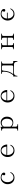

<svg xmlns="http://www.w3.org/2000/svg" viewBox="3158 -3745 684 7040"><g transform="rotate(-90 3500.0 -225.0)"><path d="M712.9 -179.2Q651.4 -36.1 504.9 -36.1Q393.1 -36.1 326.2 -115.2Q267.1 -183.1 267.1 -288.1Q267.1 -370.1 310.1 -434.1Q380.4 -542 507.8 -542Q586.9 -542 640.1 -506.8Q690.9 -474.1 690.9 -424.8Q690.9 -374 642.1 -374Q593.3 -374 593.3 -418.9Q593.3 -449.7 616.2 -464.8Q590.8 -513.2 514.2 -513.2Q447.3 -513.2 398.4 -458Q340.3 -394.5 340.3 -290Q340.3 -205.6 382.3 -147.5Q434.6 -72.3 515.1 -72.3Q624 -72.3 692.9 -191.9Z M1713.4 -178.2Q1651.9 -36.1 1502.4 -36.1Q1387.7 -36.1 1320.3 -114.3Q1262.2 -182.6 1262.2 -288.1Q1262.2 -378.4 1310.1 -445.8Q1377.9 -542 1496.1 -542Q1637.7 -542 1696.3 -419.9Q1719.2 -371.1 1722.2 -303.2H1335.4Q1335.4 -226.1 1359.4 -175.3Q1410.2 -72.3 1512.2 -72.3Q1624 -72.3 1693.4 -192.4ZM1644 -331.1Q1641.1 -398.4 1611.3 -445.3Q1567.4 -513.2 1496.1 -513.2Q1436.5 -513.2 1390.1 -459Q1344.7 -407.7 1337.4 -331.1Z M2229 96.2V73.2Q2288.1 71.8 2300.8 50.3Q2311 35.6 2311 -2V-427.2Q2311 -476.6 2287.1 -487.3Q2272.9 -494.1 2231 -494.1V-517.1Q2306.2 -524.4 2371.1 -547.4V-467.3Q2429.7 -542 2524.9 -542Q2615.2 -542 2676.3 -481Q2742.2 -416.5 2742.2 -314Q2742.2 -215.3 2691.9 -152.8Q2634.3 -80.1 2522.9 -80.1Q2430.7 -80.1 2375 -143.1V-2Q2375 44.4 2393.1 58.1Q2412.6 71.8 2466.8 73.2V96.2ZM2375 -186Q2433.6 -107.9 2515.1 -107.9Q2589.8 -107.9 2632.8 -174.8Q2668.9 -231.9 2668.9 -314.9Q2668.9 -375.5 2643.1 -422.9Q2598.1 -504.9 2512.7 -504.9Q2421.9 -504.9 2375 -428.2Z M3713.4 -178.2Q3651.9 -36.1 3502.4 -36.1Q3387.7 -36.1 3320.3 -114.3Q3262.2 -182.6 3262.2 -288.1Q3262.2 -378.4 3310.1 -445.8Q3377.9 -542 3496.1 -542Q3637.7 -542 3696.3 -419.9Q3719.2 -371.1 3722.2 -303.2H3335.4Q3335.4 -226.1 3359.4 -175.3Q3410.2 -72.3 3512.2 -72.3Q3624 -72.3 3693.4 -192.4ZM3644 -331.1Q3641.1 -398.4 3611.3 -445.3Q3567.4 -513.2 3496.1 -513.2Q3436.5 -513.2 3390.1 -459Q3344.7 -407.7 3337.4 -331.1Z M4311 -523.9H4766.6V-501Q4709 -499.5 4694.8 -479Q4685.1 -466.3 4685.1 -429.2V-148.9Q4685.1 -100.6 4710.9 -89.8Q4730.5 -81.1 4782.7 -81.1V70.8H4759.8Q4752.4 -54.2 4660.2 -54.2H4340.8Q4243.2 -54.2 4238.8 70.8H4215.8V-82H4262.7Q4393.1 -234.4 4393.1 -428.2Q4393.1 -480.5 4368.2 -492.2Q4351.6 -499.5 4311 -501ZM4301.8 -82H4564Q4605.5 -82 4616.2 -102.1Q4623 -116.2 4623 -148.9V-429.2Q4623 -471.2 4608.9 -484.9Q4596.7 -496.1 4564 -496.1H4486.8Q4447.3 -496.1 4435.1 -476.1Q4427.2 -462.4 4425.8 -429.2Q4419.9 -224.1 4301.8 -82Z M5214.8 -523.9H5441.9V-501Q5385.7 -499.5 5369.6 -479Q5359.9 -464.8 5359.9 -427.7V-314.9H5639.6V-427.7Q5639.6 -479 5614.7 -490.7Q5597.7 -499.5 5557.6 -501V-523.9H5784.7V-501Q5728.5 -499.5 5712.4 -479Q5702.6 -464.8 5702.6 -427.7V-149.9Q5702.6 -99.6 5727.5 -86.4Q5744.1 -78.6 5784.7 -77.1V-54.2H5557.6V-77.1Q5613.8 -78.6 5629.9 -99.1Q5639.6 -111.8 5639.6 -149.9V-287.1H5359.9V-149.9Q5359.9 -99.6 5384.8 -86.4Q5401.4 -78.6 5441.9 -77.1V-54.2H5214.8V-77.1Q5271 -78.6 5286.6 -99.1Q5296.9 -111.8 5296.9 -149.9V-427.7Q5296.9 -479 5272 -490.7Q5254.9 -499.5 5214.8 -501Z M6341.3 -313H6556.2V-285.2H6340.3Q6341.8 -204.1 6382.3 -147Q6434.6 -72.3 6515.1 -72.3Q6624 -72.3 6693.4 -191.9L6713.4 -179.2Q6651.4 -36.1 6505.4 -36.1Q6393.1 -36.1 6326.2 -115.2Q6267.1 -183.1 6267.1 -288.1Q6267.1 -370.1 6310.1 -434.1Q6380.4 -542 6507.8 -542Q6586.9 -542 6640.1 -506.8Q6690.9 -474.1 6690.9 -424.8Q6690.9 -374 6642.1 -374Q6593.3 -374 6593.3 -418.9Q6593.3 -449.7 6616.2 -464.8Q6590.8 -513.2 6514.2 -513.2Q6447.3 -513.2 6397.9 -458Q6347.2 -402.8 6341.3 -313Z"/></g></svg>

Font: I.Ming
Style: Regular
Weight: 400
Designer: Ichiten Fonts Project
Version: Version 5.10 Mar 24, 2018